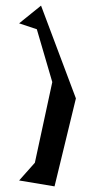

<svg xmlns="http://www.w3.org/2000/svg" viewBox="-20 -808 324 683"><path d="M48 -166 174 -145 250 -458 126 -788 48 -725 111 -704 166 -516 104 -229Z"/></svg>

Font: bitstorm
Style: suext
Weight: 400
Version: Version 0.2